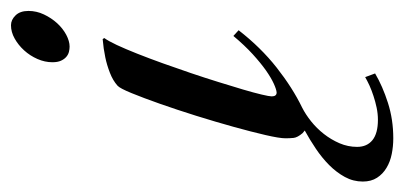

<svg xmlns="http://www.w3.org/2000/svg" viewBox="-350 -370 757 360"><g transform="rotate(-90 29.0 -189.5)"><path d="M71.8 134.8Q47.9 148.9 16.6 158.9Q-14.6 168.9 -49.8 168.9Q-64.9 168.9 -79.3 166Q-93.8 163.1 -105.2 156.2Q-116.7 149.4 -123.8 138.4Q-130.9 127.4 -130.9 111.8Q-130.9 93.8 -122.3 78.1Q-113.8 62.5 -100.1 48.8Q-86.4 35.2 -69.3 23.7Q-52.2 12.2 -35.2 2.9L-40 -1Q-48.3 -10.7 -49.1 -18.1Q-49.8 -25.4 -49.8 -33.2Q-49.8 -44.4 -43.7 -70.8Q-37.6 -97.2 -28.3 -130.6Q-19 -164.1 -7.6 -200.7Q3.9 -237.3 14.9 -268.6Q25.9 -299.8 34.9 -321.8Q43.9 -343.8 48.8 -348.1Q58.6 -356.9 73.2 -362.5Q87.9 -368.2 102.1 -371.1Q118.2 -374.5 136.2 -376L138.2 -373Q132.8 -365.7 125.2 -349.6Q117.7 -333.5 108.9 -311.3Q100.1 -289.1 90.8 -263.2Q81.5 -237.3 72.5 -210.7Q63.5 -184.1 55.7 -158.9Q47.9 -133.8 41.7 -113Q35.6 -92.3 32.2 -77.9Q28.8 -63.5 28.8 -59.1Q28.8 -49.8 36.1 -49.8Q42 -50.3 52.7 -55.2Q63.5 -60.1 77.4 -69.8Q91.3 -79.6 107.9 -94.7Q124.5 -109.9 142.1 -130.9L152.8 -121.1Q120.6 -79.6 82.8 -49.8Q44.9 -20 7.8 -2Q-4.9 4.4 -18.1 14.9Q-31.2 25.4 -41.7 38.8Q-52.2 52.2 -59.1 68.1Q-65.9 84 -65.9 101.1Q-65.9 119.6 -53.2 129.9Q-40.5 140.1 -15.1 140.1Q-3.9 140.1 7.6 137.7Q19 135.3 29.5 131.8Q40 128.4 49.1 124.3Q58.1 120.1 64.9 116.2ZM162.1 -547.9Q172.4 -547.9 180.7 -539.3Q189 -530.8 189 -515.1Q189 -500 182.4 -486.1Q175.8 -472.2 166 -461.4Q156.2 -450.7 144.3 -444.3Q132.3 -438 122.1 -438Q117.7 -438 112.5 -439.2Q107.4 -440.4 103 -444.1Q98.6 -447.8 95.7 -454.1Q92.8 -460.4 92.8 -470.2Q92.8 -484.4 98.9 -498.3Q105 -512.2 115 -523.2Q125 -534.2 137.2 -541Q149.4 -547.9 162.1 -547.9Z"/></g></svg>

Font: Romanesco
Style: Regular
Weight: 400
Designer: Astigmatic (AOETI)
Foundry: Astigmatic (AOETI)
Version: Version 1.000